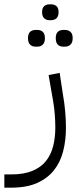

<svg xmlns="http://www.w3.org/2000/svg" viewBox="-84 -625 365 885"><path d="M-64 179H-32Q26 179 65.5 162.5Q105 146 128 117Q151 88 161 48.5Q171 9 171 -37Q171 -65 168.5 -97.5Q166 -130 161 -158L140 -279L191 -289L206 -190Q213 -151 216.5 -111.5Q220 -72 220 -36Q220 22 207 72.5Q194 123 164.5 160Q135 197 87 218.5Q39 240 -32 240H-64ZM208 -410Q173 -410 173 -449Q173 -487 208 -487H216Q231 -487 241 -478Q251 -469 251 -449Q251 -429 241 -419.5Q231 -410 216 -410ZM80 -410Q64 -410 54.5 -419.5Q45 -429 45 -449Q45 -469 54.5 -478Q64 -487 80 -487H88Q104 -487 113.5 -478Q123 -469 123 -449Q123 -429 113.5 -419.5Q104 -410 88 -410ZM143 -532Q129 -532 119.5 -541Q110 -550 110 -569Q110 -588 119.5 -596.5Q129 -605 143 -605H152Q167 -605 176.5 -596.5Q186 -588 186 -569Q186 -550 176.5 -541Q167 -532 152 -532Z"/></svg>

Font: IBM Plex Sans Arabic Light
Style: Regular
Weight: 300
Designer: Mike Abbink, Paul van der Laan, Pieter van Rosmalen, Wael Morcos, Khajak Apelian
Foundry: Bold Monday
Version: Version 1.2